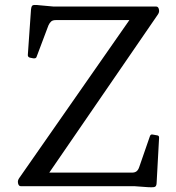

<svg xmlns="http://www.w3.org/2000/svg" viewBox="-20 -769 725 793"><path d="M66 0Q58 0 55 -10L54 -16Q53 -24 59 -33L529 -707V-686H210Q198 -686 191.5 -680.5Q185 -675 180 -664L131 -534Q129 -527 118 -528L103 -531Q94 -534 95 -543L108 -729Q109 -739 111.5 -743.5Q114 -748 122 -748.5Q130 -749 146 -747L201 -742H625Q633 -742 636 -732L637 -726Q638 -718 632 -709L167 -32L149 -56H525Q537 -56 544 -61.5Q551 -67 555 -79L599 -206Q602 -216 612 -213L629 -210Q638 -209 637 -199L627 -16Q627 -7 624.5 -2Q622 3 614.5 4Q607 5 590 4L535 0Z"/></svg>

Font: Hahmlet
Style: Regular
Weight: 400
Designer: Minjoo Ham & Mark Frömberg
Foundry: hypertype
Version: Version 1.001; ttfautohint (v1.8.3)